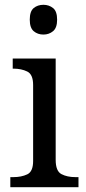

<svg xmlns="http://www.w3.org/2000/svg" viewBox="-20 -780 360 800"><path d="M161 -636Q137 -636 120.5 -650Q104 -664 104 -698Q104 -733 120.5 -746.5Q137 -760 161 -760Q184 -760 201 -746.5Q218 -733 218 -698Q218 -664 201 -650Q184 -636 161 -636ZM23 0V-42H36Q69 -42 93.5 -53.5Q118 -65 118 -109V-426Q118 -470 93.5 -482Q69 -494 36 -494H33V-536H212V-114Q212 -67 236 -54.5Q260 -42 294 -42H307V0Z"/></svg>

Font: Noto Serif Old Uyghur
Style: Regular
Weight: 400
Designer: Lewis McGuffie
Foundry: Google LLC
Version: Version 1.003; ttfautohint (v1.8.4.7-5d5b)